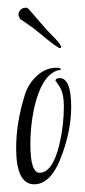

<svg xmlns="http://www.w3.org/2000/svg" viewBox="-20 -481 222 499"><path d="M69 -2Q22 -2 22 -96Q22 -131 28 -166Q34 -201 45 -236Q54 -264 76.5 -284.5Q99 -305 127 -305Q137 -305 138 -301Q136 -297 133 -299Q93 -289 73 -217Q66 -191 62.5 -163Q59 -135 59 -105Q59 -32 83 -32Q116 -32 134 -104Q146 -154 146 -205Q146 -238 135 -255.5Q124 -273 124 -270Q124 -278 135 -278Q165 -278 165 -203Q165 -146 143 -84Q115 -2 69 -2ZM136 -356Q129 -356 79 -398Q70 -406 55 -416Q40 -426 32 -432Q31 -435 29.5 -437.5Q28 -440 28 -443V-445Q32 -461 48 -461Q51 -461 54 -458L101 -404Q113 -391 124 -380Q135 -369 139 -360Q139 -356 136 -356Z"/></svg>

Font: Shalimar
Style: Regular
Weight: 400
Designer: Robert E. Leuschke
Foundry: Robert E. Leuschke
Version: Version 1.010; ttfautohint (v1.8.3)